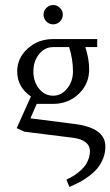

<svg xmlns="http://www.w3.org/2000/svg" viewBox="-20 -538 436 758"><path d="M45.9 -32.2 102.1 -157.2Q47.9 -194.3 47.9 -255.9Q47.9 -309.1 89.4 -346.4Q130.9 -383.8 189.9 -383.8H363.8V-352.1H316.9Q332 -305.7 332 -264.2Q332 -206.1 290.5 -167Q249 -127.9 189.9 -127.9H125L100.1 -70.8L272.9 -48.8Q396 -33.7 396 40Q396 65.4 387 87.9Q377.9 110.4 364.5 126.5Q351.1 142.6 331.1 157.5Q311 172.4 293.2 181.6Q275.4 190.9 253.9 200.2L242.2 170.9Q259.3 163.6 274.4 153.6Q289.6 143.6 303.7 129.9Q317.9 116.2 326.4 97.4Q335 78.6 335 58.1Q335 37.6 318.4 23.9Q301.8 10.3 268.1 5.9L76.2 -18.1ZM189.9 -160.2Q222.2 -160.2 245.1 -188.5Q268.1 -216.8 268.1 -255.9Q268.1 -304.2 252.9 -352.1H189.9Q156.7 -352.1 134.3 -324.2Q111.8 -296.4 111.8 -255.9Q111.8 -215.3 134.3 -187.7Q156.7 -160.2 189.9 -160.2ZM163.1 -453.1Q151.9 -464.4 151.9 -480Q151.9 -495.6 163.1 -506.8Q174.3 -518.1 189.9 -518.1Q205.6 -518.1 216.8 -506.8Q228 -495.6 228 -480Q228 -464.4 216.8 -453.1Q205.6 -441.9 189.9 -441.9Q174.3 -441.9 163.1 -453.1Z"/></svg>

Font: Gawaa
Style: Regular
Weight: 400
Designer: T. Christopher White
Version: Version 1.0